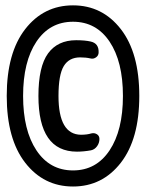

<svg xmlns="http://www.w3.org/2000/svg" viewBox="-20 -720 540 710"><path d="M317.4 -226.6Q329.1 -229.5 338.4 -223.6Q347.7 -217.8 347.7 -206.1Q347.7 -191.4 338.9 -179.2Q330.1 -167 316.4 -164.1Q289.1 -159.2 264.6 -159.2Q122.1 -159.2 122.1 -365.2Q122.1 -473.6 157.7 -522.5Q193.4 -571.3 261.7 -571.3Q293.9 -571.3 315.4 -566.4Q345.7 -559.6 344.7 -526.4Q344.7 -514.6 335 -507.8Q325.2 -501 314.5 -503.9Q297.9 -507.8 276.4 -507.8Q235.4 -507.8 215.8 -475.6Q196.3 -443.4 196.3 -365.2Q196.3 -222.7 279.3 -221.7Q301.8 -221.7 317.4 -226.6ZM114.7 -164.1Q164.1 -89.8 250 -89.8Q335.9 -89.8 385.3 -164.1Q434.6 -238.3 434.6 -365.2Q434.6 -492.2 385.3 -565.9Q335.9 -639.6 250 -639.6Q164.1 -639.6 114.7 -565.9Q65.4 -492.2 65.4 -365.2Q65.4 -238.3 114.7 -164.1ZM73.2 -612.3Q141.6 -700.2 250 -700.2Q358.4 -700.2 426.8 -612.3Q495.1 -524.4 495.1 -365.2Q495.1 -206.1 426.8 -118.2Q358.4 -30.3 250 -30.3Q141.6 -30.3 73.2 -118.2Q4.9 -206.1 4.9 -365.2Q4.9 -524.4 73.2 -612.3Z"/></svg>

Font: Rounded Mgen+ 1m bold
Style: Bold
Weight: 700
Designer: [Source Han Sans]
Ryoko NISHIZUKA  (kana & ideographs); Paul D. Hunt (Latin, Greek & Cyrillic); Wenlong ZHANG  (bopomofo
Version: Version 1.059.20150602